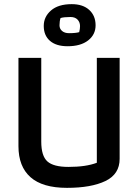

<svg xmlns="http://www.w3.org/2000/svg" viewBox="-20 -897 666 926"><path d="M191 -772Q191 -816 226 -846.5Q261 -877 326 -877Q380 -877 410.5 -849Q441 -821 441 -775Q441 -730 405 -702Q369 -674 306 -674Q251 -674 221 -700Q191 -726 191 -772ZM362 -742Q366 -758 366 -771Q366 -790 354 -802.5Q342 -815 320 -815Q288 -815 272 -810Q267 -795 267 -775Q267 -758 279.5 -747.5Q292 -737 313 -737Q346 -737 362 -742ZM69 -192V-618H179V-214Q179 -145 208.5 -118.5Q238 -92 310 -92Q395 -92 447 -112V-618H557V-131Q557 -57 488.5 -24Q420 9 303 9Q185 9 127 -42.5Q69 -94 69 -192Z"/></svg>

Font: Athiti SemiBold
Style: Regular
Weight: 600
Designer: CadsonDemak Team
Foundry: CadsonDemak
Version: Version 1.033